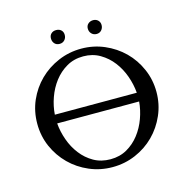

<svg xmlns="http://www.w3.org/2000/svg" viewBox="-84 -593 666 683"><g transform="rotate(-15 249.5 -251.5)"><path d="M249.5 -425.8Q294.4 -425.8 334.2 -408.7Q374 -391.6 404.1 -362.1Q434.1 -332.5 451.4 -292.7Q468.8 -252.9 468.8 -208Q468.8 -163.1 451.4 -123.3Q434.1 -83.5 404.3 -53.7Q374.5 -23.9 334.5 -6.8Q294.4 10.3 249.5 10.3Q204.6 10.3 164.6 -6.8Q124.5 -23.9 94.5 -53.7Q64.5 -83.5 47.1 -123Q29.8 -162.6 29.8 -208Q29.8 -253.4 47.1 -293Q64.5 -332.5 94.5 -362.1Q124.5 -391.6 164.6 -408.7Q204.6 -425.8 249.5 -425.8ZM249.5 -397.5Q214.8 -397.5 188 -381.8Q161.1 -366.2 141.8 -341.1Q122.6 -315.9 111.6 -284.9Q100.6 -253.9 98.6 -223.1H400.4Q397.9 -253.9 387 -284.9Q376 -315.9 356.9 -340.8Q337.9 -365.7 310.8 -381.6Q283.7 -397.5 249.5 -397.5ZM249.5 -18.6Q283.7 -18.6 310.5 -33.9Q337.4 -49.3 356.4 -74Q375.5 -98.6 386.7 -129.4Q397.9 -160.2 400.4 -190.9H98.6Q101.1 -160.2 112.1 -129.4Q123 -98.6 142.1 -74Q161.1 -49.3 188 -33.9Q214.8 -18.6 249.5 -18.6ZM180.7 -512.7Q191.9 -512.7 199 -506.1Q206.1 -499.5 206.1 -488.3Q206.1 -477.1 199 -469.5Q191.9 -461.9 180.7 -461.9Q168.9 -461.9 162.1 -469.5Q155.3 -477.1 155.3 -488.3Q155.3 -499.5 162.4 -506.1Q169.4 -512.7 180.7 -512.7ZM316.9 -512.7Q327.6 -512.7 334.7 -505.9Q341.8 -499 341.8 -488.3Q341.8 -477.5 335 -469.7Q328.1 -461.9 316.9 -461.9Q305.7 -461.9 298.3 -469.5Q291 -477.1 291 -488.3Q291 -499.5 298.6 -506.1Q306.2 -512.7 316.9 -512.7Z"/></g></svg>

Font: CAT Linz
Style: Regular
Weight: 400
Designer: Peter Wiegel
Foundry: Peter Wiegel
Version: Version 1.08